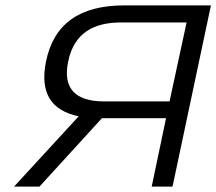

<svg xmlns="http://www.w3.org/2000/svg" viewBox="-20 -690 800 710"><path d="M760 -670H438C274 -670 178 -601 150 -462C127 -348 168 -281 271 -260L32 0H126L357 -253H594L541 0H618ZM232 -462C254 -571 330 -607 428 -607H670L607 -315H365C256 -315 212 -365 232 -462Z"/></svg>

Font: LT Wave Light
Style: Italic
Weight: 300
Designer: Daniel Lyons
Version: Version 2.5 (Glyphs App)